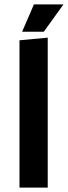

<svg xmlns="http://www.w3.org/2000/svg" viewBox="-20 -857 310 877"><path d="M135 -837H270L180 -712H81ZM198 -685V0H69V-673Z"/></svg>

Font: Palanquin Dark
Style: Regular
Weight: 400
Designer: Pria Ravichandran
Version: Version 1.001